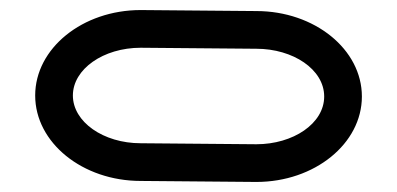

<svg xmlns="http://www.w3.org/2000/svg" viewBox="-20 -620 790 382"><path d="M125 -430C125 -482.4 185.5 -525 260 -525L490 -523C562.9 -523 625 -482 625 -428C625 -374 563 -333 490 -333L260 -335C185.5 -335 125 -377.6 125 -430ZM50 -430C50 -336.2 144.1 -260 260 -260L490 -258C605.9 -258 700 -334.2 700 -428C700 -521.8 605.9 -598 490 -598L260 -600C144.1 -600 50 -523.8 50 -430Z"/></svg>

Font: KetosagCBd
Style: Regular
Weight: 500
Designer: gluk
Foundry: gluk
Version: Version 00.0024